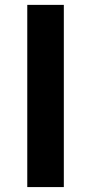

<svg xmlns="http://www.w3.org/2000/svg" viewBox="-20 -760 369 780"><path d="M90.8 0V-740.2H239.3V0Z"/></svg>

Font: Nasu
Style: Bold
Weight: 700
Designer: Ryoko NISHIZUKA (kana &amp; ideographs); Paul D. Hunt (Latin, Greek &amp; Cyrillic); Wenlong ZHANG (bopomofo); Sandoll C
Version: Version 2014.1215